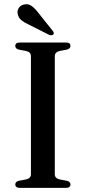

<svg xmlns="http://www.w3.org/2000/svg" viewBox="-20 -905 413 925"><path d="M244 -65.5Q244 -55.5 250.2 -49.2Q256.5 -43 267.5 -40.5L302.5 -34Q319.5 -29.5 319.5 -16Q319.5 -9 314.5 -4.5Q309.5 0 298 0H75Q64 0 58.8 -4.5Q53.5 -9 53.5 -16Q53.5 -29.5 70.5 -34L105 -40.5Q117 -43 123 -49.2Q129 -55.5 129 -65.5V-634.5Q129 -644.5 123 -650.8Q117 -657 105 -659.5L70.5 -666Q53.5 -670.5 53.5 -684Q53.5 -691.5 58.8 -695.8Q64 -700 75 -700H298Q309.5 -700 314.5 -695.8Q319.5 -691.5 319.5 -684Q319.5 -670.5 302.5 -666L267.5 -659.5Q256.5 -657 250.2 -650.8Q244 -644.5 244 -634.5ZM166.5 -841 233.5 -757Q237 -752.5 238.8 -747.8Q240.5 -743 237 -739Q233.5 -735.5 227.8 -735.2Q222 -735 217 -737L119.5 -786Q97.5 -796 83.2 -807.5Q69 -819 65.5 -837.5Q61.5 -851.5 70 -865.8Q78.5 -880 96.5 -883.5Q116.5 -888 133 -875.8Q149.5 -863.5 166.5 -841Z"/></svg>

Font: Fraunces 36pt
Style: Regular
Weight: 400
Version: Version 1.000;[b76b70a41]